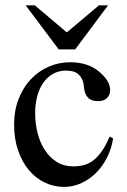

<svg xmlns="http://www.w3.org/2000/svg" viewBox="-20 -697 484 731"><path d="M410.6 -169.9Q404.3 -129.4 386.7 -95.5Q369.1 -61.5 344 -37.1Q318.8 -12.7 288.1 1Q257.3 14.6 224.1 14.6Q184.6 14.6 149.9 -2.2Q115.2 -19 89.4 -50Q63.5 -81.1 48.6 -125Q33.7 -168.9 33.7 -223.1Q33.7 -276.4 50.8 -320.1Q67.9 -363.8 96.9 -394.8Q126 -425.8 164.8 -442.9Q203.6 -460 247.1 -460Q314 -460 356 -425.3Q377 -408.2 388.2 -390.1Q399.4 -372.1 399.4 -353.5Q399.4 -336.4 387.9 -324.2Q376.5 -312 353.5 -312Q346.2 -312 337.4 -313.5Q328.6 -314.9 320.6 -320.6Q312.5 -326.2 306.6 -337.6Q300.8 -349.1 299.3 -369.1Q296.9 -395.5 281 -411.9Q265.1 -428.2 231.4 -428.2Q203.6 -428.2 181.6 -415.8Q159.7 -403.3 144.5 -381.6Q129.4 -359.9 121.6 -330.1Q113.8 -300.3 113.8 -265.6Q113.8 -226.1 123.3 -189.5Q132.8 -152.8 151.4 -124.8Q169.9 -96.7 196.8 -80.1Q223.6 -63.5 258.8 -63.5Q279.3 -63.5 298.1 -68.1Q316.9 -72.8 334 -85.4Q351.1 -98.1 366.9 -120.4Q382.8 -142.6 397.5 -177.2ZM266.1 -508.8H203.6L77.6 -676.8H112.3L234.4 -573.7L356.9 -676.8H391.6Z"/></svg>

Font: Doulos SIL Viet
Style: Regular
Weight: 400
Designer: Walt Agee, Victor Gaultney, Peter Martin, Debbi Hosken, Becca Hirsbrunner
Foundry: SIL International
Version: Version 5.000